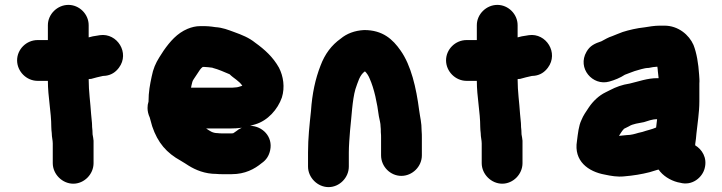

<svg xmlns="http://www.w3.org/2000/svg" viewBox="-20 -687 2957 786"><path d="M190 -167C190 -159 191 -150 192 -141V-140C192 -126 196 -113 196 -100V-19C196 26 235 65 280 65C325 65 363 26 363 -19V-111C362 -119 361 -128 359 -137C359 -149 358 -159 357 -168V-172C357 -187 354 -203 353 -220C350 -268 343 -312 343 -363C347 -364 350 -364 353 -364C368 -368 385 -373 401 -376L413 -377C435 -380 453 -391 467 -410C512 -470 460 -553 389 -543L377 -541C366 -540 354 -537 343 -534V-584C343 -629 305 -667 260 -667C215 -667 176 -629 176 -584V-523H134C88 -523 50 -485 50 -440C50 -395 88 -356 134 -356H176C176 -290 190 -229 190 -167Z M848 -410C849 -410 850 -410 851 -409C875 -403 898 -392 920 -383C937 -366 959 -356 972 -336C962 -333 953 -329 942 -329C935 -328 928 -328 920 -328H762L764 -338C767 -350 767 -354 773 -363L789 -387C794 -395 802 -408 810 -413H816C826 -413 838 -411 848 -410ZM970 -164 958 -158C951 -152 945 -149 937 -143C936 -143 936 -143 936 -142C933 -141 930 -141 928 -141H887C884 -141 878 -141 871 -142C849 -142 838 -152 824 -161H920C938 -161 954 -162 970 -164ZM1004 -172 1025 -178C1076 -193 1117 -239 1134 -288C1147 -330 1140 -375 1122 -410C1098 -453 1064 -484 1025 -512C999 -533 971 -544 938 -556C913 -565 892 -574 861 -576L847 -578C838 -579 828 -580 819 -580H799C782 -580 765 -576 748 -569C705 -551 676 -517 650 -480L632 -452C617 -428 607 -405 601 -374C594 -341 588 -311 588 -271C585 -262 584 -254 584 -245C584 -232 587 -219 593 -206C597 -193 600 -182 603 -170C626 -102 662 -61 720 -29L738 -18C743 -15 747 -12 752 -9C781 9 819 25 866 25C875 26 882 26 887 26H929C983 26 1022 5 1051 -19C1070 -32 1081 -49 1086 -72C1098 -128 1054 -171 1004 -172Z M1325 79C1370 79 1408 40 1408 -5V-63C1408 -89 1411 -127 1413 -152C1419 -204 1422 -278 1435 -322C1445 -350 1452 -380 1474 -395C1482 -387 1488 -378 1493 -366C1512 -324 1524 -265 1531 -211C1534 -195 1538 -183 1538 -169C1539 -163 1539 -155 1539 -146C1540 -137 1540 -130 1540 -123V-51C1540 -5 1578 33 1623 33C1668 33 1707 -5 1707 -51V-123C1707 -132 1707 -141 1706 -152C1706 -186 1700 -205 1696 -235C1684 -328 1663 -419 1620 -480C1588 -526 1547 -564 1471 -564C1431 -562 1399 -549 1375 -529C1337 -502 1310 -466 1292 -418C1271 -364 1258 -305 1253 -232C1247 -175 1241 -122 1241 -63V-5C1241 40 1280 79 1325 79Z M1946 -167C1946 -159 1947 -150 1948 -141V-140C1948 -126 1952 -113 1952 -100V-19C1952 26 1991 65 2036 65C2081 65 2119 26 2119 -19V-111C2118 -119 2117 -128 2115 -137C2115 -149 2114 -159 2113 -168V-172C2113 -187 2110 -203 2109 -220C2106 -268 2099 -312 2099 -363C2103 -364 2106 -364 2109 -364C2124 -368 2141 -373 2157 -376L2169 -377C2191 -380 2209 -391 2223 -410C2268 -470 2216 -553 2145 -543L2133 -541C2122 -540 2110 -537 2099 -534V-584C2099 -629 2061 -667 2016 -667C1971 -667 1932 -629 1932 -584V-523H1890C1844 -523 1806 -485 1806 -440C1806 -395 1844 -356 1890 -356H1932C1932 -290 1946 -229 1946 -167Z M2671 -414C2672 -407 2673 -401 2673 -396L2676 -369V-367H2670C2630 -367 2593 -353 2558 -345C2526 -340 2502 -331 2477 -318L2459 -309C2432 -296 2408 -273 2391 -248C2379 -230 2368 -215 2360 -195C2349 -172 2346 -141 2342 -110C2328 -28 2388 16 2457 28C2480 33 2508 38 2535 35C2572 32 2608 26 2639 18L2672 8C2673 8 2675 8 2676 7C2693 32 2723 51 2754 59L2764 61C2814 75 2856 39 2865 1C2876 -42 2853 -76 2826 -92V-97C2827 -104 2828 -111 2829 -119L2831 -140C2835 -181 2843 -226 2843 -272V-345C2844 -357 2843 -369 2842 -382C2839 -427 2832 -470 2819 -503C2801 -544 2757 -582 2700 -582H2681C2660 -582 2636 -578 2618 -575C2588 -572 2554 -564 2529 -556C2514 -551 2500 -544 2486 -539C2470 -534 2457 -526 2442 -518C2415 -509 2395 -500 2381 -475C2342 -408 2406 -334 2474 -353C2496 -359 2520 -369 2538 -381C2553 -386 2565 -392 2578 -396C2594 -400 2616 -409 2636 -409C2650 -412 2656 -413 2671 -414ZM2670 -199C2669 -189 2667 -176 2666 -165C2648 -157 2630 -154 2610 -147L2593 -143C2580 -139 2563 -134 2546 -134C2537 -133 2527 -132 2516 -131H2514C2520 -140 2526 -151 2534 -159C2534 -160 2534 -160 2535 -160L2555 -170C2570 -180 2596 -183 2616 -187C2634 -192 2648 -199 2670 -199Z"/></svg>

Font: Blanket
Style: Blk
Weight: 900
Foundry: Cannot Into Space Fonts
Version: Version 0.9